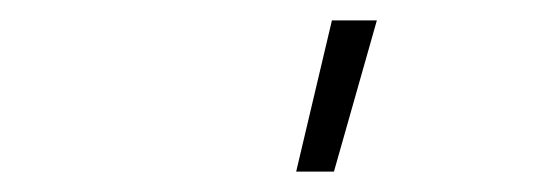

<svg xmlns="http://www.w3.org/2000/svg" viewBox="-20 -768 540 188"><path d="M270 -600 305 -748H349L307 -600Z"/></svg>

Font: Iosevka Curly Extralight
Style: Italic
Weight: 200
Italic angle: -9°
Monospace: yes
Designer: Belleve Invis
Foundry: Belleve Invis
Version: Version 22.1.2; ttfautohint (v1.8.4)